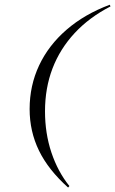

<svg xmlns="http://www.w3.org/2000/svg" viewBox="-20 -651 495 825"><path d="M451.6 -630.6 454.8 -623.4Q363.7 -576.6 300.8 -508.9Q237.9 -441.1 205.6 -356.9Q173.4 -272.6 173.4 -172.6Q173.4 -78.2 200.8 4Q228.2 86.3 278.2 148.4L272.6 154.8Q187.9 79 147.6 -3.6Q107.3 -86.3 107.3 -182.3Q107.3 -283.1 148 -369.8Q188.7 -456.5 266.1 -523.4Q343.5 -590.3 451.6 -630.6Z"/></svg>

Font: Playfair 144pt Light
Style: Italic
Weight: 300
Italic angle: -15.6°
Designer: Claus Eggers Sørensen
Foundry: Claus Eggers Sørensen
Version: Version 2.001;gftools[0.9.30]